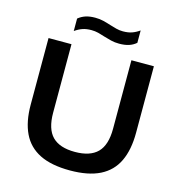

<svg xmlns="http://www.w3.org/2000/svg" viewBox="-133 -1050 1095 1176"><g transform="rotate(15 415.0 -462.0)"><path d="M416.5 9.5Q299 9.5 225 -27.2Q151 -64 116 -137Q81 -210 81 -318V-740H226.5V-305.5Q226.5 -202.5 273.2 -155.2Q320 -108 416.5 -108Q513 -108 559.8 -155.2Q606.5 -202.5 606.5 -305.5V-740H749V-318Q749 -210 714.2 -137Q679.5 -64 606 -27.2Q532.5 9.5 416.5 9.5ZM507 -818.5Q479 -818.5 455 -824.5Q431 -830.5 408 -837.5Q387.5 -844.5 366.5 -849.8Q345.5 -855 323 -855Q291 -855 267 -846.8Q243 -838.5 219 -821.5V-900.5Q239.5 -917.5 265 -926Q290.5 -934.5 326 -934.5Q354 -934.5 378.2 -928.5Q402.5 -922.5 425 -915Q446 -908.5 466.8 -903Q487.5 -897.5 510 -897.5Q542.5 -897.5 566.2 -905.8Q590 -914 614 -931V-852.5Q594 -835 568.2 -826.8Q542.5 -818.5 507 -818.5Z"/></g></svg>

Font: Encode Sans SC Expanded SemiBold
Style: Regular
Weight: 600
Width: 7
Designer: Multiple Designers
Foundry: Impallari Type
Version: Version 3.002